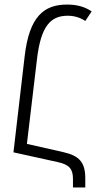

<svg xmlns="http://www.w3.org/2000/svg" viewBox="-20 -744 431 842"><path d="M39 -76 234 -33C284 -22 300 -3 300 41V78H354V38C354 -32 328 -61 257 -77L98 -113L142 -483C159 -630 202 -675 277 -675C305 -675 332 -667 354 -652L382 -694C351 -715 316 -724 274 -724C173 -724 108 -672 88 -496Z"/></svg>

Font: Noto Sans Armenian ExtraCondensed Light
Style: Regular
Weight: 300
Width: 2
Designer: Monotype Design Team
Foundry: Monotype Imaging Inc.
Version: Version 2.008